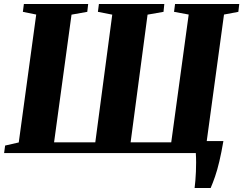

<svg xmlns="http://www.w3.org/2000/svg" viewBox="-26 -763 1212 957"><path d="M944 174Q946 157.5 947.8 137Q949.5 116.5 950.5 93.5Q951.5 70.5 951.5 46.8Q951.5 23 950 0L918 -60H1087.5Q1077.5 -1.5 1067.2 41.8Q1057 85 1046 116.8Q1035 148.5 1024 174ZM-5.5 0 -0.5 -37.5 67.5 -53 154.5 -690.5 88 -704 93 -743H413.5L409 -704L330.5 -690L243.5 -53.5H449L533.5 -690L462 -704L467 -743H793L789 -704L709.5 -690L625 -53.5H827.5L914.5 -690.5L841.5 -704L846.5 -743H1166.5L1162 -704L1090.5 -690.5L1003.5 -53L1075 -37.5L1070.5 0Z"/></svg>

Font: Merriweather 72pt Black
Style: Italic
Weight: 900
Italic angle: -7.8°
Version: Version 2.101